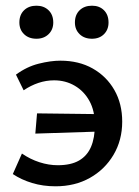

<svg xmlns="http://www.w3.org/2000/svg" viewBox="-20 -643 487 674"><path d="M175 11Q131 11 93 -0.5Q55 -12 25 -32L57 -104Q86 -84 118.5 -73.5Q151 -63 183 -63Q229 -63 257.5 -79.5Q286 -96 299.5 -127.5Q313 -159 313 -205Q313 -254 294 -288.5Q275 -323 242.5 -342Q210 -361 170 -361Q142 -361 115 -352Q88 -343 63 -326L36 -381Q74 -409 116 -419.5Q158 -430 192 -430Q257 -430 305.5 -402.5Q354 -375 381.5 -327Q409 -279 409 -216Q409 -151 378.5 -99.5Q348 -48 295.5 -18.5Q243 11 175 11ZM104 -174 110 -245 359 -242 353 -182ZM108 -507Q81 -507 64.5 -523Q48 -539 48 -564Q48 -591 64.5 -607Q81 -623 108 -623Q134 -623 150.5 -607Q167 -591 167 -564Q167 -539 150.5 -523Q134 -507 108 -507ZM303 -507Q276 -507 259.5 -523Q243 -539 243 -564Q243 -591 259.5 -607Q276 -623 303 -623Q329 -623 345 -607Q361 -591 361 -564Q361 -539 345 -523Q329 -507 303 -507Z"/></svg>

Font: Ysabeau Infant SemiBold
Style: Regular
Weight: 600
Designer: Christian Thalmann (Catharsis Fonts)
Version: Version 2.002; featfreeze: ss01,ss02,lnum